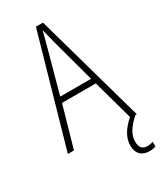

<svg xmlns="http://www.w3.org/2000/svg" viewBox="-230 -793 912 1088"><g transform="rotate(-30 225.5 -248.5)"><path d="M365 131C365 84 393 44 442 0H451L250 -715H204L0 0H40L116 -267H337L410 -5C359 38 330 87 330 137C330 189 360 218 409 218C426 218 441 215 451 211V181C443 184 428 187 413 187C381 187 365 168 365 131ZM249 -591 327 -303H125L204 -591C212 -623 220 -649 227 -679C234 -649 242 -621 249 -591Z"/></g></svg>

Font: Noto Sans Malayalam Condensed ExtraLight
Style: Regular
Weight: 200
Width: 3
Designer: Jelle Bosma - Monotype Design Team
Foundry: Monotype Imaging Inc.
Version: Version 2.104